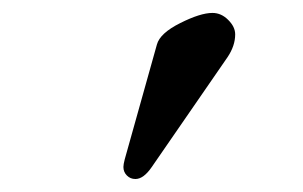

<svg xmlns="http://www.w3.org/2000/svg" viewBox="-20 -813 469 297"><path d="M170.9 -554.7Q170.9 -558.6 172.9 -566.4L222.7 -744.1Q227.5 -761.7 258.8 -777.3Q290 -793 308.6 -793Q322.3 -793 333 -782.2Q343.8 -771.5 343.8 -759.8Q343.8 -742.2 332 -724.6L214.8 -554.7Q202.1 -536.1 189.5 -536.1Q181.6 -536.1 176.3 -541.5Q170.9 -546.9 170.9 -554.7Z"/></svg>

Font: Monomakh Unicode TT
Style: Medium
Weight: 500
Designer: Alexey Kryukov, Aleksandr Andreev
Version: Version 1.1